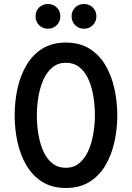

<svg xmlns="http://www.w3.org/2000/svg" viewBox="-20 -924 656 956"><path d="M308 12Q239.5 12 191 -18.2Q142.5 -48.5 112 -100Q81.5 -151.5 67.2 -216.2Q53 -281 53 -350Q53 -419 67.2 -483.8Q81.5 -548.5 112 -600Q142.5 -651.5 191 -681.8Q239.5 -712 308 -712Q376.5 -712 425.2 -681.8Q474 -651.5 504.5 -600Q535 -548.5 549.5 -483.8Q564 -419 564 -350Q564 -281 549.5 -216.2Q535 -151.5 504.5 -100Q474 -48.5 425.2 -18.2Q376.5 12 308 12ZM308 -88.5Q346.5 -88.5 374 -111Q401.5 -133.5 418.8 -171Q436 -208.5 444.2 -255.2Q452.5 -302 452.5 -350Q452.5 -402 444.2 -448.8Q436 -495.5 419 -532.2Q402 -569 374.5 -590.2Q347 -611.5 308 -611.5Q269.5 -611.5 242 -589.2Q214.5 -567 197.2 -529.5Q180 -492 171.8 -445.2Q163.5 -398.5 163.5 -350Q163.5 -298.5 171.8 -251.8Q180 -205 197.2 -168Q214.5 -131 242 -109.8Q269.5 -88.5 308 -88.5ZM218.5 -781Q192 -781 174.5 -798.8Q157 -816.5 157 -843Q157 -869 174.5 -886.5Q192 -904 218.5 -904Q245 -904 262.8 -886.5Q280.5 -869 280.5 -843Q280.5 -816.5 262.8 -798.8Q245 -781 218.5 -781ZM398 -781Q371.5 -781 354 -798.8Q336.5 -816.5 336.5 -843Q336.5 -869 354 -886.5Q371.5 -904 398 -904Q424.5 -904 442.2 -886.5Q460 -869 460 -843Q460 -816.5 442.2 -798.8Q424.5 -781 398 -781Z"/></svg>

Font: Overpass Mono Light SemiBold
Style: Regular
Weight: 600
Monospace: yes
Version: Version 4.000